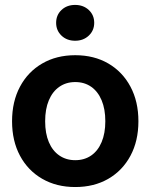

<svg xmlns="http://www.w3.org/2000/svg" viewBox="-20 -753 615 785"><path d="M287.6 11.7Q210.9 11.7 152.6 -22Q94.2 -55.7 61.8 -116.2Q29.3 -176.8 29.3 -257.3Q29.3 -337.9 61.8 -398.7Q94.2 -459.5 152.6 -493.4Q210.9 -527.3 287.6 -527.3Q364.7 -527.3 422.9 -493.4Q481 -459.5 513.4 -398.7Q545.9 -337.9 545.9 -257.3Q545.9 -176.8 513.4 -116.2Q481 -55.7 422.9 -22Q364.7 11.7 287.6 11.7ZM287.6 -98.1Q325.2 -98.1 352.8 -117.2Q380.4 -136.2 395.5 -172.1Q410.6 -208 410.6 -257.3Q410.6 -307.1 395.5 -343Q380.4 -378.9 352.8 -398.2Q325.2 -417.5 287.6 -417.5Q250.5 -417.5 222.7 -398.2Q194.8 -378.9 179.7 -343Q164.6 -307.1 164.6 -257.3Q164.6 -207.5 179.7 -171.9Q194.8 -136.2 222.7 -117.2Q250.5 -98.1 287.6 -98.1ZM287.1 -586.4Q253.4 -586.4 231.4 -607.4Q209.5 -628.4 209.5 -659.7Q209.5 -691.4 231.4 -712.2Q253.4 -732.9 287.1 -732.9Q320.8 -732.9 343 -712.2Q365.2 -691.4 365.2 -659.7Q365.2 -628.4 343 -607.4Q320.8 -586.4 287.1 -586.4Z"/></svg>

Font: Inter Cardless Display
Style: Bold
Weight: 700
Designer: Rasmus Andersson
Foundry: rsms
Version: Version 4.001;git-9221beed3